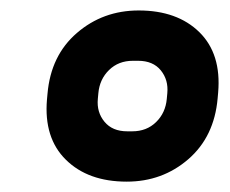

<svg xmlns="http://www.w3.org/2000/svg" viewBox="-20 -813 440 367"><path d="M245.1 -793Q318.8 -793 361.1 -751.5Q403.3 -710 397 -636.2L396 -625Q389.6 -551.8 340.1 -508.8Q290.5 -465.8 222.2 -465.8Q148.4 -465.8 106 -507.6Q63.5 -549.3 69.8 -623L70.8 -633.8Q77.1 -707 127 -750Q176.8 -793 245.1 -793ZM298.8 -624 299.8 -634.8Q302.2 -660.2 287.4 -678.5Q272.5 -696.8 244.1 -696.8H233.9Q206.5 -696.8 188.5 -679.2Q170.4 -661.6 168 -634.8L167 -624Q164.6 -598.6 179.7 -580.3Q194.8 -562 223.1 -562H232.9Q260.3 -562 278.3 -579.6Q296.4 -597.2 298.8 -624Z"/></svg>

Font: Cooper Hewitt
Style: Bold Italic
Weight: 712
Designer: Village Type and Design LLC
Foundry: Cooper Hewitt Smithsonian Design Museum
Version: 1.000